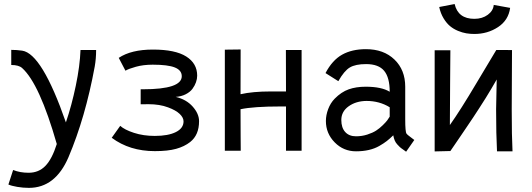

<svg xmlns="http://www.w3.org/2000/svg" viewBox="-20 -745 2628 949"><path d="M44.9 95.2Q78.6 108.9 121.6 108.9Q171.4 108.9 204.3 75Q237.3 41 260.7 -33.2Q175.3 -331.5 89.4 -408.7Q72.8 -423.8 35.6 -423.8V-498.5Q62.5 -498.5 89.8 -494.6Q187.5 -480 305.7 -140.1Q334.5 -224.6 354.7 -321.8Q375 -418.9 377.9 -498H455.1Q455.1 -454.6 448.2 -416Q401.9 -164.1 318.4 32.2Q253.4 183.6 123 183.6Q94.2 183.6 65.4 178.7Q36.6 173.8 21.5 167Z M532.2 -64 574.2 -123Q595.7 -103.5 642.1 -88.4Q688.5 -73.2 745.1 -73.2Q811.5 -73.2 849.4 -92.3Q887.2 -111.3 887.2 -145Q887.2 -163.6 868.2 -181.9Q849.1 -200.2 810.5 -214.4Q769 -230 713.4 -230Q707 -230 694.3 -229.7Q681.6 -229.5 675.3 -229.5V-303.7H684.1H686.5Q878.4 -303.7 878.4 -368.2Q878.4 -397.9 844 -411.6Q809.6 -425.3 734.9 -425.3Q688.5 -425.3 651.6 -415Q614.7 -404.8 600.1 -395.5L566.9 -459Q628.4 -500 735.8 -500Q846.2 -500 900.4 -465.8Q954.6 -431.6 954.6 -371.1Q954.6 -355 948.7 -338.4Q942.9 -321.8 931.2 -305.9Q919.4 -290 897.9 -279.1Q876.5 -268.1 848.6 -266.1Q901.4 -253.4 932.6 -218Q963.9 -182.6 963.9 -146Q963.9 -77.6 919.9 -43Q891.1 -20.5 850.3 -9.3Q809.6 2 745.6 2Q620.6 2 532.2 -64Z M1169.4 -500.5 1168.9 -279.3Q1229 -293 1318.4 -293H1393.6Q1393.6 -366.7 1393.3 -416Q1393.1 -465.3 1393.1 -498H1470.7V0H1393.6V-218.8H1366.7Q1233.4 -218.8 1168.9 -205.1Q1168.9 -111.3 1169.4 -72.8Q1169.9 -34.2 1169.9 0H1091.3V-499.5Z M1667 -151.9Q1667 -113.8 1686.3 -92.5Q1705.6 -71.3 1739.7 -71.3Q1768.6 -71.3 1795.2 -79.8Q1821.8 -88.4 1838.9 -99.4Q1856 -110.4 1871.8 -126Q1887.7 -141.6 1894 -150.1Q1900.4 -158.7 1906.2 -168.5V-214.8Q1855.5 -246.1 1791.5 -246.1Q1739.7 -245.6 1703.4 -219.7Q1667 -193.8 1667 -151.9ZM1982.9 -155.3Q1982.9 -92.8 1989.3 -84.5Q1992.2 -80.6 1998.3 -75.7Q2004.4 -70.8 2013.9 -63.7Q2023.4 -56.6 2027.8 -53.2L1987.3 4.9Q1983.9 2 1972.4 -5.9Q1960.9 -13.7 1956.1 -18.3Q1951.2 -22.9 1943.4 -31.5Q1935.5 -40 1930.9 -51Q1926.3 -62 1923.8 -76.2Q1906.2 -59.1 1891.8 -47.9Q1877.4 -36.6 1854.5 -23.4Q1831.5 -10.3 1802.7 -3.7Q1773.9 2.9 1739.7 2.9Q1677.7 2.9 1634.3 -41.3Q1590.8 -85.4 1590.8 -147Q1590.8 -175.8 1602.1 -205.8Q1613.3 -235.8 1634.3 -257.3Q1667 -290.5 1703.6 -303.5Q1740.2 -316.4 1787.6 -316.4Q1865.7 -316.4 1906.2 -291.5Q1906.2 -361.8 1878.7 -395Q1851.1 -428.2 1789.6 -428.2Q1737.3 -428.2 1709.2 -411.6Q1681.2 -395 1652.3 -343.8L1588.9 -383.8Q1622.6 -447.8 1671.1 -474.9Q1719.7 -502 1788.6 -502Q1876.5 -502 1929.7 -450.7Q1982.9 -399.4 1982.9 -316.4Z M2324.7 -651.9Q2363.8 -651.9 2390.9 -671.9Q2418 -691.9 2420.4 -720.7L2501.5 -706.1Q2493.2 -645 2441.7 -611.1Q2390.1 -577.1 2324.7 -577.1Q2304.2 -577.1 2284.9 -580.3Q2265.6 -583.5 2243.7 -592.5Q2221.7 -601.6 2204.3 -616Q2187 -630.4 2172.4 -654.5Q2157.7 -678.7 2150.9 -710.4L2227.1 -725.1Q2244.1 -651.9 2324.7 -651.9ZM2433.1 -498 2510.7 -497.6Q2509.3 -317.9 2509.3 -204.6Q2509.3 -70.8 2513.2 2.9H2436.5Q2432.1 -80.6 2432.1 -204.6Q2432.1 -204.6 2435.1 -352.1Q2423.3 -331.1 2408.4 -306.2Q2393.6 -281.2 2381.3 -261.5Q2369.1 -241.7 2349.6 -211.7Q2330.1 -181.6 2320.1 -166.5Q2310.1 -151.4 2287.6 -118.2Q2265.1 -85 2259.3 -76.4Q2253.4 -67.9 2230.2 -33.7Q2207 0.5 2206.1 1.5L2128.4 3.4V-496.6H2206.1Q2206.1 -470.2 2204.8 -331.8Q2203.6 -193.4 2203.6 -127Q2255.9 -200.7 2335.2 -334.5Q2414.6 -468.3 2433.1 -498Z"/></svg>

Font: FantasqueSansM Nerd Font
Style: Regular
Weight: 400
Monospace: yes
Designer: Jany Belluz
Version: Version 1.8.0 ; ttfautohint (v1.8.2);Nerd Fonts 3.4.0